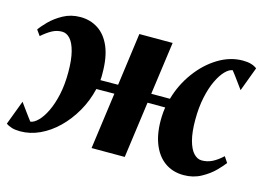

<svg xmlns="http://www.w3.org/2000/svg" viewBox="-84 -668 1121 819"><g transform="rotate(15 477.0 -259.0)"><path d="M57 10Q35.5 10 20.2 5.5Q5 1 -6 -7L34.5 -114.5Q40.5 -106 47.5 -96.5Q54.5 -87 61.5 -77.2Q68.5 -67.5 75.5 -58.2Q82.5 -49 88.5 -41Q104.5 -43 122.2 -60.8Q140 -78.5 155.5 -110.5Q171 -142.5 180.8 -186.8Q190.5 -231 190.5 -286Q190.5 -341 181.2 -376.8Q172 -412.5 156.2 -429.8Q140.5 -447 120.5 -447Q97.5 -447 77 -436Q56.5 -425 32.5 -404L15 -428.5Q24.5 -443 47.5 -466.5Q70.5 -490 104.5 -508.8Q138.5 -527.5 180 -527.5Q224 -527.5 258.5 -505.2Q293 -483 312.8 -437Q332.5 -391 332.5 -319Q332.5 -312.5 332.5 -304.5Q332.5 -296.5 331.5 -289.5L409.5 -290L441 -522.5H588L556 -289.5H638.5Q657 -355 696.8 -409.2Q736.5 -463.5 789 -495.5Q841.5 -527.5 897.5 -527.5Q919 -527.5 934 -523Q949 -518.5 960 -510L920 -403Q914 -411.5 907 -421Q900 -430.5 893 -440.2Q886 -450 879 -459.2Q872 -468.5 865.5 -476.5Q850 -474.5 832.8 -456.8Q815.5 -439 800.2 -407Q785 -375 775.5 -330.5Q766 -286 766 -231Q766 -177 775.5 -141.2Q785 -105.5 801.2 -88Q817.5 -70.5 837 -70.5Q861.5 -70.5 882.8 -81Q904 -91.5 928 -113.5L945 -88Q935.5 -74.5 912.5 -51Q889.5 -27.5 855.2 -8.8Q821 10 778.5 10Q730 10 694.5 -15.5Q659 -41 640.5 -89.8Q622 -138.5 624.5 -207Q624.5 -216 625.8 -227.5Q627 -239 628.5 -248.5H550.5L516.5 0H370L404 -249L324.5 -248.5Q311.5 -193.5 284.5 -146.5Q257.5 -99.5 221.2 -64.2Q185 -29 143 -9.5Q101 10 57 10Z"/></g></svg>

Font: Merriweather 96pt ExtraBold
Style: Italic
Weight: 800
Italic angle: -7.8°
Version: Version 2.101